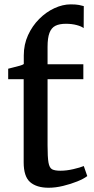

<svg xmlns="http://www.w3.org/2000/svg" viewBox="-20 -850 432 880"><path d="M203 10.5Q148 10.5 118.2 -15.2Q88.5 -41 88.5 -106V-487H17.5V-535Q28 -538 42.8 -541.5Q57.5 -545 70.8 -548.8Q84 -552.5 89 -556.5Q89 -566.5 89 -576.5Q89 -586.5 89 -596Q89 -646 108.5 -688.8Q128 -731.5 159.8 -763.2Q191.5 -795 229.5 -812.5Q267.5 -830 304 -830Q328.5 -830 342.2 -827.2Q356 -824.5 364 -822L363.5 -721Q354 -729 331.8 -735Q309.5 -741 282 -741Q252.5 -741 234 -731.8Q215.5 -722.5 206.8 -699.5Q198 -676.5 198 -635.5V-555.5H362V-487H198V-184Q198 -130 202.2 -105.2Q206.5 -80.5 219 -74Q231.5 -67.5 257 -67.5Q285 -67.5 316.2 -74.8Q347.5 -82 364 -89L380 -43Q364 -30.5 334.2 -18.5Q304.5 -6.5 269.5 2Q234.5 10.5 203 10.5Z"/></svg>

Font: Merriweather Medium
Style: Regular
Weight: 500
Version: Version 2.100